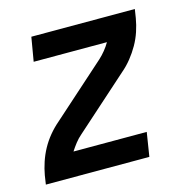

<svg xmlns="http://www.w3.org/2000/svg" viewBox="-83 -600 667 681"><g transform="rotate(-15 250.0 -260.0)"><path d="M4 0 9 -33Q13 -56 21 -80Q29 -104 41 -126Q53 -148 69.5 -168Q86 -188 106 -205L302 -380Q314 -391 325 -404.5Q336 -418 344 -432H75L90 -520H470L465 -488Q461 -464 453 -440Q445 -416 432.5 -394Q420 -372 404 -352Q388 -332 368 -315L172 -140Q159 -129 148.5 -115.5Q138 -102 129 -88H398L384 0Z"/></g></svg>

Font: Iosevka Term Curly Semibold
Style: Italic
Weight: 600
Italic angle: -9°
Designer: Belleve Invis
Foundry: Belleve Invis
Version: Version 32.3.0